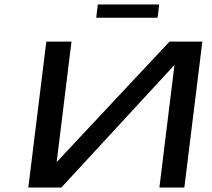

<svg xmlns="http://www.w3.org/2000/svg" viewBox="-20 -834 944 854"><path d="M253 0 756 -545 689 0H800L880 -649H734L232 -113L298 -649H186L106 0ZM681 -755 688 -814H415L408 -755Z"/></svg>

Font: Gamestation Extended
Style: Italic
Weight: 400
Width: 7
Designer: Jonas Hecksher
Foundry: Jonas Hecksher, Playtypeª, e-types AS
Version: Version 1.003